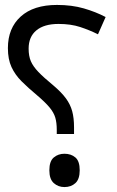

<svg xmlns="http://www.w3.org/2000/svg" viewBox="-20 -744 474 778"><path d="M210 -201V-218Q210 -247 204 -267.5Q198 -288 180.5 -309Q163 -330 130 -358Q94 -388 67.5 -414.5Q41 -441 26.5 -472.5Q12 -504 12 -549Q12 -630 64 -677Q116 -724 211 -724Q271 -724 319.5 -710Q368 -696 408 -675L377 -605Q343 -622 305 -634.5Q267 -647 217 -647Q159 -647 127.5 -621Q96 -595 96 -547Q96 -517 105 -496Q114 -475 135.5 -452.5Q157 -430 196 -398Q229 -370 247 -345.5Q265 -321 272.5 -293.5Q280 -266 280 -228V-201ZM241 14Q216 14 198 -2Q180 -18 180 -54Q180 -91 198 -106Q216 -121 241 -121Q268 -121 285.5 -106Q303 -91 303 -54Q303 -18 285.5 -2Q268 14 241 14Z"/></svg>

Font: Noto IKEA Arabic
Style: Regular
Weight: 400
Designer: Monotype Design Team
Foundry: Monotype Imaging Inc.
Version: Version 1.200